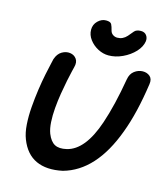

<svg xmlns="http://www.w3.org/2000/svg" viewBox="-136 -1068 1014 1168"><g transform="rotate(15 371.0 -484.0)"><path d="M368 -12Q564 -66 665 -340Q714 -470 741 -658Q746 -691 727.5 -707Q709 -723 681.5 -722.5Q654 -722 630 -704Q606 -686 600 -650Q571 -480 531 -362Q467 -172 357 -146Q311 -135 282.5 -150Q254 -165 236 -210Q225 -239 222.5 -280.5Q220 -322 224 -369Q228 -416 235.5 -462Q243 -508 251 -547Q259 -586 265 -610.5Q271 -635 272 -639Q281 -672 266.5 -692Q252 -712 226 -715.5Q200 -719 174.5 -704Q149 -689 137 -653Q137 -652 130.5 -624.5Q124 -597 114.5 -551.5Q105 -506 97 -450.5Q89 -395 84.5 -337.5Q80 -280 83.5 -228Q87 -176 102 -138Q135 -53 202.5 -22Q270 9 368 -12ZM454 -762Q498 -762 542 -782.5Q586 -803 617 -836Q647 -869 652 -903Q655 -925 643 -941Q631 -957 608 -957Q580 -957 567 -942.5Q554 -928 538 -908Q513 -880 478 -880Q463 -880 450.5 -888.5Q438 -897 434 -912Q428 -937 421 -950.5Q414 -964 386 -964Q358 -964 335 -941.5Q312 -919 312 -886Q312 -853 333.5 -824.5Q355 -796 387.5 -779Q420 -762 454 -762Z"/></g></svg>

Font: Balsamiq Sans
Style: Bold Italic
Weight: 700
Italic angle: -12°
Designer: Michael Angeles
Foundry: Balsamiq SRL
Version: Version 1.020; ttfautohint (v1.8.4.7-5d5b);gftools[0.9.26]